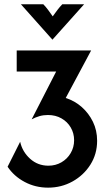

<svg xmlns="http://www.w3.org/2000/svg" viewBox="-20 -651 498 892"><path d="M203.5 220.8Q144.4 220.8 94.8 194.4Q45.1 168.1 15.3 123.6L73.6 7.6Q84 54.2 119.8 86.5Q155.6 118.8 204.9 118.8Q238.2 118.8 265.3 103.1Q292.4 87.5 308.3 60.4Q324.3 33.3 324.3 0.7Q324.3 -31.9 308.7 -58.7Q293.1 -85.4 265.6 -101Q238.2 -116.7 202.8 -116.7Q181.9 -116.7 163.5 -111.5Q145.1 -106.2 127.1 -96.5L241 -318.8H57.6V-416.7H403.5L285.4 -195.8Q327.1 -182.6 359.7 -153.8Q392.4 -125 411.8 -85.1Q431.2 -45.1 431.2 2.8Q431.2 64.6 400 113.9Q368.8 163.2 317 192Q265.3 220.8 203.5 220.8ZM223.6 -466.7 77.1 -631.2H181.2Q193.8 -618.1 203.5 -604.9Q213.2 -591.7 225 -575Q236.8 -591.7 246.9 -604.9Q256.9 -618.1 269.4 -631.2H370.8Z"/></svg>

Font: Afacad SemiBold
Style: Regular
Weight: 600
Designer: Kristian Moeller
Foundry: Dicotype
Version: Version 1.000